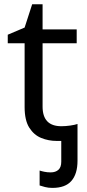

<svg xmlns="http://www.w3.org/2000/svg" viewBox="-20 -664 414 918"><path d="M230.5 234.4Q210.9 234.4 195.1 230.2Q179.2 226.1 169.4 222.7V151.4Q177.7 154.3 191.7 157.2Q205.6 160.2 222.2 160.2Q245.6 160.2 259.3 147.9Q272.9 135.7 272.9 109.4V9.8H250.5Q211.9 9.8 177 -4.4Q142.1 -18.6 119.9 -53.7Q97.7 -88.9 97.7 -152.3V-457H17.1V-498L97.7 -532.2L133.8 -643.6H183.6V-523.4H346.7V-457H183.6V-154.3Q183.6 -60.5 273.4 -60.5Q293.5 -60.5 315.9 -63.7Q338.4 -66.9 350.6 -71.3V104.5Q350.6 167.5 321.5 200.9Q292.5 234.4 230.5 234.4Z"/></svg>

Font: Lunasima
Style: Regular
Weight: 400
Designer: The DocRepair Project, Monotype Design Team
Foundry: Google
Version: Version 2.009